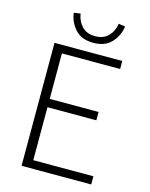

<svg xmlns="http://www.w3.org/2000/svg" viewBox="-134 -1005 848 1089"><g transform="rotate(15 290.0 -460.5)"><path d="M101 -722H499V-675H157V-408H444V-359H157V-48H510V0H101ZM162 -915 201 -921Q207 -878 235 -848Q263 -818 313 -818Q363 -818 391 -848Q419 -878 425 -921L464 -915Q456 -859 418.5 -819Q381 -779 313 -779Q244 -779 207 -819Q170 -859 162 -915Z"/></g></svg>

Font: Nebula Sans Light
Style: Regular
Weight: 300
Designer: Paul D. Hunt for Adobe (as Source Sans)
Foundry: Nebula Entertainment & Broadcasting LLC
Version: Version 1.010